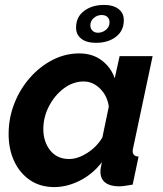

<svg xmlns="http://www.w3.org/2000/svg" viewBox="-20 -750 664 780"><path d="M201 10Q143 10 101.5 -18.5Q60 -47 37.5 -95.5Q15 -144 15 -205Q15 -270 38 -329Q61 -388 101.5 -434Q142 -480 193.5 -506.5Q245 -533 302 -533Q356 -533 393.5 -504.5Q431 -476 446 -432L466 -522H600L522 -154Q519 -142 519 -136Q519 -115 543 -114L519 0Q501 3 487.5 5Q474 7 464 7Q428 7 408 -8Q388 -23 388 -53Q388 -66 394 -91Q356 -42 304 -16Q252 10 201 10ZM261 -104Q296 -104 335 -129Q374 -154 396 -192L422 -317Q416 -361 386.5 -390Q357 -419 320 -419Q277 -419 239.5 -391Q202 -363 179 -318.5Q156 -274 156 -226Q156 -174 184 -139Q212 -104 261 -104ZM289 -638Q289 -681 321.5 -705.5Q354 -730 403 -730Q440 -730 461.5 -713.5Q483 -697 483 -668Q483 -625 451 -600.5Q419 -576 370 -576Q332 -576 310.5 -592.5Q289 -609 289 -638ZM393 -689Q375 -689 361 -677Q347 -665 347 -647Q347 -634 355.5 -625.5Q364 -617 378 -617Q396 -617 410.5 -629Q425 -641 425 -659Q425 -673 416.5 -681Q408 -689 393 -689Z"/></svg>

Font: Raleway
Style: Bold Italic
Weight: 700
Italic angle: -12°
Designer: Matt McInerney, Pablo Impallari, Rodrigo Fuenzalida
Foundry: Matt McInerney, Pablo Impallari, Rodrigo Fuenzalida
Version: Version 4.101;RELEASE